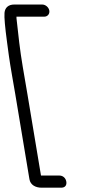

<svg xmlns="http://www.w3.org/2000/svg" viewBox="-78 -756 398 869"><path d="M145.2 -708C142.7 -723 128.1 -735.5 113.1 -735.5H-13.9C-39 -735.5 -55.6 -722 -57.6 -697.9C-59.3 -676.8 -55.3 -633.8 -46.2 -565.9L-37.7 -502.9C-31.3 -455.6 -17.2 -379.9 -8.9 -330L55.2 55C59.6 81.4 83.4 93.5 110.1 93.5H199.1C206.3 93.5 213.8 91.6 218.5 85.5C222.7 79.9 223.2 72.7 222.1 66C220.9 58.8 217.6 51 210.6 45.4C204.2 40.1 196.7 38.5 190 38.5H107.5L46.1 -330C41.2 -359.4 34.2 -400.4 25.1 -453.1C12.3 -527.2 4 -605 -1.9 -660.3C-2.9 -669.2 -4 -676.9 -3.5 -680.5H122.2C137.3 -680.5 147.7 -693 145.2 -708Z"/></svg>

Font: MewTooHand
Style: BdWideLta
Weight: 400
Designer: Mew Too, Robert Jablonski
Version: Version 0.77